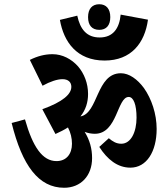

<svg xmlns="http://www.w3.org/2000/svg" viewBox="-20 -890 795 907"><path d="M449 -749C482 -749 501 -770 501 -809C501 -848 482 -870 449 -870C415 -870 396 -848 396 -809C396 -770 415 -749 449 -749ZM474 -604C600 -604 664 -687 679 -797L550 -821C544 -756 514 -713 451 -713C391 -713 359 -750 345 -816L263 -796C281 -692 343 -604 474 -604ZM283 -3C361 -3 415 -59 415 -143C415 -188 404 -228 380 -267C396 -261 412 -258 428 -258C535 -258 533 -432 588 -432C611 -432 625 -395 625 -334C625 -267 599 -211 553 -211C530 -211 513 -221 494 -237L449 -196C487 -137 535 -98 596 -98C672 -98 720 -173 720 -281C720 -352 696 -423 660 -474C629 -516 590 -544 551 -544C434 -544 445 -355 360 -340C385 -371 396 -407 396 -446C396 -496 378 -542 349 -576C318 -611 275 -634 228 -634C192 -634 157 -625 121 -607L181 -485C217 -505 251 -516 275 -516C302 -516 317 -502 317 -480C317 -445 277 -409 180 -374L242 -257C264 -267 284 -277 301 -288C314 -263 320 -237 320 -211C320 -162 293 -129 247 -129C181 -129 135 -195 98 -326L35 -309C85 -107 163 -3 283 -3Z"/></svg>

Font: Noto Serif Devanagari ExtraCondensed Black
Style: Regular
Weight: 900
Width: 2
Designer: Universal Thirst, Indian Type Foundry and the Monotype Design Team
Foundry: Monotype Imaging Inc.
Version: Version 2.004